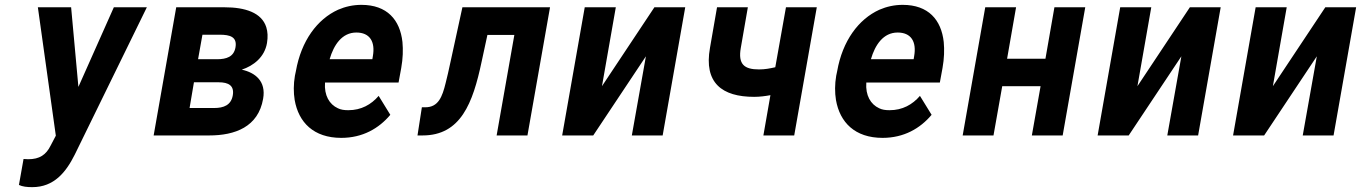

<svg xmlns="http://www.w3.org/2000/svg" viewBox="-20 -558 5607 791"><path d="M77 97 58 204C73 211 91 213 113 213C203 213 252 151 288 79L585 -528H449L303 -200L273 -528H136L210 1L189 41C170 80 143 98 96 98C90 98 83 97 77 97Z M1080 -381C1084 -406 1083 -427 1077 -446C1058 -506 990 -528 905 -528H706L613 0H842C948 0 1044 -35 1064 -151C1077 -224 1031 -259 976 -271C1024 -287 1070 -322 1080 -381ZM939 -165C932 -125 902 -113 862 -113H761L779 -219H881C922 -219 946 -205 939 -165ZM950 -362C943 -324 913 -314 874 -314H796L814 -415H885C928 -415 958 -406 950 -362Z M1588 -85 1540 -163C1509 -127 1468 -104 1415 -104C1398 -104 1384 -106 1372 -112C1337 -128 1315 -165 1319 -218H1622L1633 -278C1640 -317 1641 -353 1638 -385C1628 -476 1575 -538 1469 -538C1435 -538 1403 -531 1373 -518C1287 -479 1221 -390 1199 -265L1195 -246C1189 -211 1189 -177 1194 -146C1210 -54 1272 10 1386 10C1474 10 1541 -29 1588 -85ZM1516 -326 1514 -314H1338C1355 -373 1389 -424 1448 -424C1503 -424 1527 -387 1516 -326Z M2246 -528H1885L1836 -303C1829 -269 1822 -240 1816 -216C1802 -159 1786 -116 1732 -116H1718L1700 0H1721C1878 0 1928 -133 1964 -303L1988 -414H2099L2026 0H2153Z M2676 -528 2460 -203 2517 -528H2389L2296 0H2424L2641 -326L2583 0H2710L2803 -528Z M3107 -272C3046 -272 3020 -293 3032 -361L3061 -528H2934L2905 -361C2879 -216 2955 -159 3087 -159C3110 -159 3133 -162 3154 -166L3125 0H3252L3345 -528H3218L3174 -281C3152 -276 3132 -272 3107 -272Z M3818 -85 3770 -163C3739 -127 3698 -104 3645 -104C3628 -104 3614 -106 3602 -112C3567 -128 3545 -165 3549 -218H3852L3863 -278C3870 -317 3871 -353 3868 -385C3858 -476 3805 -538 3699 -538C3665 -538 3633 -531 3603 -518C3517 -479 3451 -390 3429 -265L3425 -246C3419 -211 3419 -177 3424 -146C3440 -54 3502 10 3616 10C3704 10 3771 -29 3818 -85ZM3746 -326 3744 -314H3568C3585 -373 3619 -424 3678 -424C3733 -424 3757 -387 3746 -326Z M4358 0 4451 -528H4324L4287 -316H4129L4166 -528H4039L3946 0H4073L4109 -203H4267L4231 0Z M4882 -528 4666 -203 4723 -528H4595L4502 0H4630L4847 -326L4789 0H4916L5009 -528Z M5440 -528 5224 -203 5281 -528H5153L5060 0H5188L5405 -326L5347 0H5474L5567 -528Z"/></svg>

Font: Asimov
Style: NarIt
Weight: 500
Designer: Google
Version: Version 2.000980; 2014